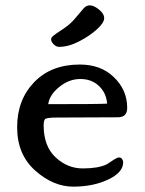

<svg xmlns="http://www.w3.org/2000/svg" viewBox="-20 -685 540 717"><path d="M420 -247Q420 -247 191 -246Q154 -246 148 -240Q143 -233 143 -217Q143 -139 187.5 -97.5Q232 -56 289 -56Q346 -56 378 -71Q379 -71 398 -84Q417 -97 424.5 -97Q432 -97 436 -91Q440 -85 440 -79Q440 -41 384 -14.5Q328 12 253.5 12Q179 12 111.5 -48Q44 -108 44 -210Q44 -312 107.5 -378Q171 -444 278 -444Q356 -444 404 -398Q455 -350 455 -282Q455 -247 420 -247ZM160 -296Q350 -296 380 -298Q377 -338 349.5 -364Q322 -390 280 -390Q238 -390 201.5 -360.5Q165 -331 160 -296ZM201 -510Q190 -510 181 -519Q172 -528 171 -536Q170 -544 178.5 -551Q187 -558 202.5 -568Q218 -578 232.5 -589Q247 -600 265 -621.5Q283 -643 292.5 -654Q302 -665 316 -665Q330 -665 349.5 -649.5Q369 -634 369 -617Q369 -600 342 -575.5Q315 -551 275.5 -530.5Q236 -510 201 -510Z"/></svg>

Font: Cagliostro
Style: Regular
Weight: 400
Designer: Matthew Desmond
Foundry: Matthew Desmond
Version: Version